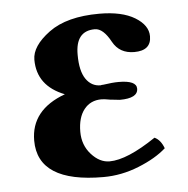

<svg xmlns="http://www.w3.org/2000/svg" viewBox="-41 -484 524 534"><g transform="rotate(-5 221.5 -217.0)"><path d="M173.8 -121.1Q173.8 -84 197 -58.1Q220.2 -32.2 248 -32.2Q296.9 -32.2 377.9 -86.9Q395 -79.1 403.8 -55.2Q375 -29.3 326.4 -9.8Q277.8 9.8 227.1 9.8Q43.9 9.8 43.9 -107.9Q43.9 -193.8 140.1 -229Q64 -258.8 64 -332Q64 -370.1 114 -407Q164.1 -443.8 254.9 -443.8Q317.9 -443.8 354 -421.9Q390.1 -399.9 390.1 -369.1Q390.1 -329.1 342.8 -329.1Q301.8 -329.1 283.2 -362.8Q262.2 -401.9 238.8 -401.9Q184.6 -401.9 185.1 -335Q185.1 -290 200.4 -267.6Q215.8 -245.1 241.2 -245.1Q244.1 -246.1 249 -246.1Q274.9 -250 292 -250Q341.8 -250 341.8 -227.1Q341.8 -200.2 291 -200.2Q288.1 -200.2 277.6 -201.7Q267.1 -203.1 264.2 -203.1Q248 -206.1 240.2 -206.1Q209.5 -206.1 191.7 -183.6Q173.8 -161.1 173.8 -121.1Z"/></g></svg>

Font: Linux Libertine
Style: Bold
Weight: 700
Designer: Philipp H. Poll
Foundry: Philipp H. Poll
Version: Version 5.0.3